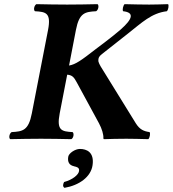

<svg xmlns="http://www.w3.org/2000/svg" viewBox="-20 -667 830 923"><path d="M211 -523 133 -122C117 -39 89 -35 36 -32C25 -26 21 -4 29 2C68 1 139 0 177 0C215 0 285 1 323 2C334 -4 337 -26 329 -32C277 -35 251 -39 267 -122L303 -308C328 -306 336 -295 349 -271L456 -74C470 -48 478 -20 477 -4C477 -1 477 2 481 2C500 1 558 0 587 0C624 0 648 1 693 2C700 -4 704 -26 699 -32C671 -36 652 -44 633 -74L473 -333C460 -353 451 -370 453 -378C453 -379 453 -380 453 -381C454 -387 454 -395 470 -407L593 -504C663 -559 708 -604 782 -613C789 -619 793 -641 788 -647C743 -646 735 -645 697 -645C659 -645 624 -646 579 -647C572 -641 567 -619 572 -613C627 -607 618 -576 560 -525C524 -493 439 -430 439 -430C371 -377 343 -357 312 -352L345 -523C361 -606 389 -610 442 -613C453 -619 457 -641 449 -647C410 -646 341 -645 303 -645C265 -645 193 -646 155 -647C144 -641 140 -619 148 -613C200 -610 227 -606 211 -523ZM364 49C341 49 310 70 308 87C304 112 313 127 335 132C336 132 337 133 338 133C347 135 363 138 360 155C358 173 329 197 288 208C282 220 281 230 290 236C360 224 417 184 425 127C434 64 396 49 364 49Z"/></svg>

Font: Libertinus Serif
Style: Bold Italic
Weight: 700
Italic angle: -12°
Designer: Philipp H. Poll, Khaled Hosny
Foundry: Caleb Maclennan
Version: Version 7.050;RELEASE